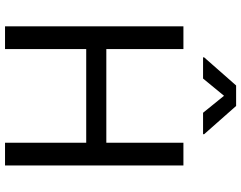

<svg xmlns="http://www.w3.org/2000/svg" viewBox="-120 -862 982 783"><g transform="rotate(90 371.5 -471.0)"><path d="M87.9 0V-727.5H180.7V-413.1H562.5V-727.5H655.3V0H562.5V-331.1H180.7V0ZM300.8 -807.6H214.4V-812L329.1 -942.4H412.6L527.8 -812V-807.6H440.4L371.1 -893.1Z"/></g></svg>

Font: Inter-Regular
Style: Regular
Weight: 400
Designer: Rasmus Andersson
Foundry: rsms
Version: Version 4.000;git-a52131595